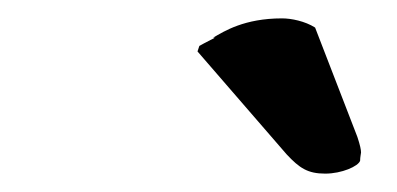

<svg xmlns="http://www.w3.org/2000/svg" viewBox="-20 -721 432 209"><path d="M323 -691C312 -698 297 -701 287 -701C246 -701 224 -687 212 -680H214C202 -674 199 -672 197 -671L195 -665L292 -553C306 -538 315 -532 334 -532C352 -532 370 -540 372 -546C372 -550 373 -554 373 -555C373 -558 372 -563 369 -572Z"/></svg>

Font: Linux Libertine O
Style: Bold Italic
Weight: 700
Italic angle: -11.5°
Designer: Philipp H. Poll
Foundry: Philipp H. Poll
Version: Version 4.1.0